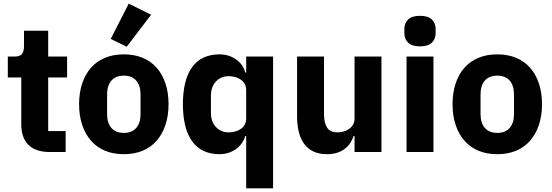

<svg xmlns="http://www.w3.org/2000/svg" viewBox="-20 -836 3037 1056"><path d="M253 0Q176 0 136.5 -39Q97 -78 97 -153V-410H23V-525H60Q90 -525 101 -539.5Q112 -554 112 -581V-667H245V-525H349V-410H245V-115H341V0Z M415 0ZM661 12Q603 12 557.5 -7Q512 -26 480.5 -62Q449 -98 432 -149Q415 -200 415 -263Q415 -326 432 -377Q449 -428 480.5 -463.5Q512 -499 557.5 -518Q603 -537 661 -537Q719 -537 764.5 -518Q810 -499 841.5 -463.5Q873 -428 890 -377Q907 -326 907 -263Q907 -200 890 -149Q873 -98 841.5 -62Q810 -26 764.5 -7Q719 12 661 12ZM661 -105Q705 -105 729 -132Q753 -159 753 -209V-316Q753 -366 729 -393Q705 -420 661 -420Q617 -420 593 -393Q569 -366 569 -316V-209Q569 -159 593 -132Q617 -105 661 -105ZM677 -579 589 -622 688 -816 811 -755Z M1334 -88H1329Q1323 -67 1310 -48.5Q1297 -30 1278.5 -16.5Q1260 -3 1236.5 4.5Q1213 12 1188 12Q1088 12 1037 -58.5Q986 -129 986 -263Q986 -397 1037 -467Q1088 -537 1188 -537Q1239 -537 1278.5 -509Q1318 -481 1329 -437H1334V-525H1482V200H1334ZM1237 -108Q1279 -108 1306.5 -128.5Q1334 -149 1334 -185V-340Q1334 -376 1306.5 -396.5Q1279 -417 1237 -417Q1195 -417 1167.5 -387.5Q1140 -358 1140 -308V-217Q1140 -167 1167.5 -137.5Q1195 -108 1237 -108Z M1930 -88H1925Q1918 -68 1906.5 -50Q1895 -32 1877 -18Q1859 -4 1834.5 4Q1810 12 1778 12Q1697 12 1655.5 -41.5Q1614 -95 1614 -195V-525H1762V-208Q1762 -160 1779 -134Q1796 -108 1837 -108Q1854 -108 1871 -113Q1888 -118 1901 -127.5Q1914 -137 1922 -151Q1930 -165 1930 -184V-525H2078V0H1930Z M2290 -581Q2245 -581 2224.5 -601.5Q2204 -622 2204 -654V-676Q2204 -708 2224.5 -728.5Q2245 -749 2290 -749Q2335 -749 2355.5 -728.5Q2376 -708 2376 -676V-654Q2376 -622 2355.5 -601.5Q2335 -581 2290 -581ZM2216 -525H2364V0H2216Z M2715 12Q2657 12 2611.5 -7Q2566 -26 2534.5 -62Q2503 -98 2486 -149Q2469 -200 2469 -263Q2469 -326 2486 -377Q2503 -428 2534.5 -463.5Q2566 -499 2611.5 -518Q2657 -537 2715 -537Q2773 -537 2818.5 -518Q2864 -499 2895.5 -463.5Q2927 -428 2944 -377Q2961 -326 2961 -263Q2961 -200 2944 -149Q2927 -98 2895.5 -62Q2864 -26 2818.5 -7Q2773 12 2715 12ZM2715 -105Q2759 -105 2783 -132Q2807 -159 2807 -209V-316Q2807 -366 2783 -393Q2759 -420 2715 -420Q2671 -420 2647 -393Q2623 -366 2623 -316V-209Q2623 -159 2647 -132Q2671 -105 2715 -105Z"/></svg>

Font: Aneliza ExtraBold
Style: Regular
Weight: 800
Designer: Mike Abbink, Paul van der Laan, Pieter van Rosmalen
Foundry: Bold Monday
Version: Version 3.001;September 8, 2019;FontCreator 11.5.0.2425 64-b